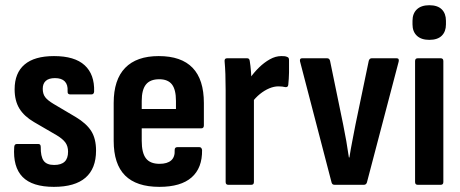

<svg xmlns="http://www.w3.org/2000/svg" viewBox="-20 -719 1791 747"><path d="M189.6 8Q105.6 8 67.7 -30.7Q29.9 -69.5 35.3 -147.4Q36.2 -158.8 45.7 -158.8H129.1Q138.5 -158.8 138.5 -147.4Q138 -110.5 149.6 -93.9Q161.3 -77.2 190.7 -77.2Q218 -77.2 231.4 -89.9Q244.8 -102.5 244.8 -128.8Q244.8 -149.9 234.5 -164.3Q224.2 -178.6 200.7 -192.7L112.3 -244.1Q73.8 -266.6 55.3 -296.9Q36.9 -327.2 36.9 -371.6Q36.9 -435 75.5 -467.9Q114 -500.8 190.1 -500.8Q270.6 -500.8 309.4 -465.1Q348.3 -429.4 346.2 -362.6Q345.2 -351.7 335.8 -351.7H252.9Q248 -351.7 245.2 -354.6Q242.5 -357.6 243 -365.1Q244.5 -389.3 232.1 -402.2Q219.7 -415.1 193.9 -415.1Q170.1 -415.1 158.2 -404.4Q146.3 -393.8 146.3 -373.6Q146.3 -353.9 155.6 -341.3Q164.9 -328.7 188.5 -314.6L273.9 -264.1Q315.9 -239.1 334.8 -209.4Q353.7 -179.7 353.7 -132.8Q353.7 -63.4 312.7 -27.7Q271.6 8 189.6 8Z M600.1 8Q511 8 466.7 -36.2Q422.3 -80.4 422.3 -171.3V-318.2Q422.3 -409 466.9 -454.9Q511.4 -500.8 597.5 -500.8Q685.6 -500.8 729.4 -455.1Q773.2 -409.5 773.2 -318.3V-231.2Q773.2 -219.7 763.3 -219.7H531.4V-171.2Q531.4 -124.1 547.8 -102.9Q564.2 -81.6 600.6 -81.6Q630.9 -81.6 646 -95Q661.2 -108.4 659.6 -135.5Q659.6 -146.5 670 -146.5H755.8Q764.2 -146.5 766.2 -135.6Q767.3 -65.4 725.4 -28.7Q683.6 8 600.1 8ZM531.4 -294.8H664.6V-326.3Q664.6 -370.3 649 -390.5Q633.3 -410.7 599.5 -410.7Q564.2 -410.7 547.8 -390.2Q531.4 -369.7 531.4 -326.3Z M868.3 0Q857.9 0 857.9 -10.9V-367.5Q857.9 -403.1 856.9 -430.5Q855.9 -458 853.9 -479.4Q852.4 -492.3 863.3 -492.3H941.7Q950.2 -492.3 951.6 -482.3Q954.6 -464.3 956.6 -439.2Q958.6 -414.1 959.1 -395.7L967.9 -362.1V-10.9Q967.9 0 957.5 0ZM958.5 -318.2 952.1 -414.2Q967.6 -436.7 987.6 -456.2Q1007.6 -475.8 1029.9 -488.3Q1052.1 -500.8 1074.6 -500.8Q1081.6 -500.8 1086.9 -500.3Q1092.1 -499.8 1096.6 -497.8Q1101.5 -496.3 1103 -493.1Q1104.5 -489.9 1104.5 -484.4Q1105 -462 1104.5 -437.1Q1104 -412.1 1101.6 -389.4Q1100.6 -379 1090.6 -380Q1084.6 -381.5 1077.9 -382.2Q1071.1 -383 1063.1 -383Q1046.1 -383 1027.5 -375.2Q1009 -367.4 991.2 -353.1Q973.5 -338.8 958.5 -318.2Z M1281.6 0Q1272.7 0 1270.2 -8.4L1147.2 -480.4Q1145.2 -492.3 1155.1 -492.3H1252.7Q1261.6 -492.3 1264.1 -482.4L1315.2 -234.1Q1321.7 -201.6 1327.3 -170.3Q1332.8 -139 1337.4 -106.4H1339.4Q1344.4 -139 1350.7 -170.3Q1357 -201.6 1363.1 -234.6L1414.7 -482.4Q1417.7 -492.3 1426.1 -492.3H1523.1Q1534 -492.3 1531.1 -479.4L1407.5 -9Q1404.5 0 1395.6 0Z M1605.3 0Q1594.9 0 1594.9 -10.9V-481.4Q1594.9 -492.3 1605.3 -492.3H1694.5Q1704.9 -492.3 1704.9 -481.4V-10.9Q1704.9 0 1694.5 0ZM1650.2 -563.9Q1619 -563.9 1601.9 -580Q1584.9 -596.1 1584.9 -623.9V-638.2Q1584.9 -666.4 1601.9 -682.6Q1619 -698.7 1650.2 -698.7Q1682.4 -698.7 1698.7 -682.6Q1715 -666.4 1715 -638.2V-623.9Q1715 -596.1 1698.7 -580Q1682.4 -563.9 1650.2 -563.9Z"/></svg>

Font: Sofia Sans Condensed
Style: Regular
Weight: 400
Designer: Botio Nikoltchev, Ani Petrova
Foundry: lettersoup
Version: Version 4.100